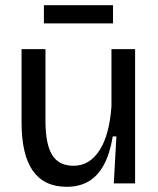

<svg xmlns="http://www.w3.org/2000/svg" viewBox="-20 -706 610 739"><path d="M237 13Q150 13 106.5 -48.5Q63 -110 63 -235V-517H155V-241Q155 -152 180.5 -110Q206 -68 263 -68Q295 -68 320 -83.5Q345 -99 364 -129Q383 -159 394 -201Q405 -243 409 -296V-517H500V-229V0H418L428 -181H414Q403 -114 379.5 -71Q356 -28 320.5 -7.5Q285 13 237 13ZM149 -616V-686H415V-616Z"/></svg>

Font: Bricolage Grotesque 36pt
Style: Regular
Weight: 400
Designer: Mathieu Triay
Foundry: Atelier Triay
Version: Version 1.001;gftools[0.9.33.dev8+g029e19f]